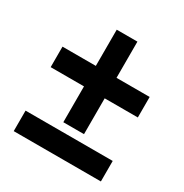

<svg xmlns="http://www.w3.org/2000/svg" viewBox="-149 -749 834 868"><g transform="rotate(30 268.0 -315.0)"><path d="M40 0V-107H495V0ZM322 -441H495V-334H322V-147H214V-334H40V-441H214V-630H322Z"/></g></svg>

Font: Noto Sans SemiCondensed
Style: Regular
Weight: 400
Width: 4
Version: Version 2.013